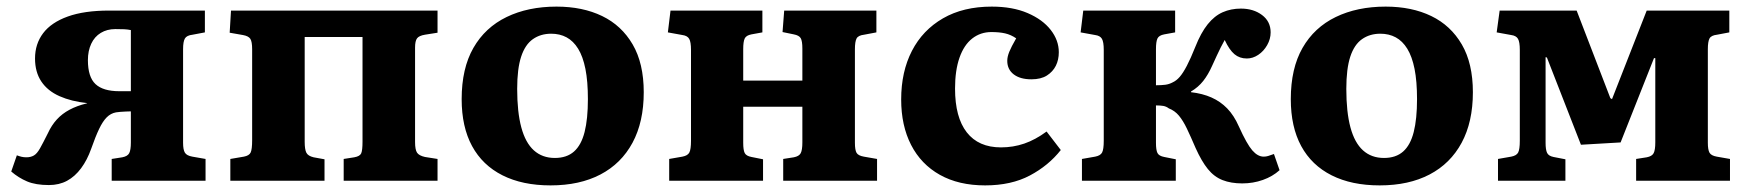

<svg xmlns="http://www.w3.org/2000/svg" viewBox="-20 -547 5290 581"><path d="M128 13Q88 13 62 2Q36 -9 14 -28L31 -77Q39 -74 45.5 -72.5Q52 -71 60 -71Q73 -71 82.5 -76.5Q92 -82 101 -98Q110 -114 125 -144Q136 -168 152 -185.5Q168 -203 190.5 -215Q213 -227 242 -234L244 -235Q196 -240 160 -256Q124 -272 105 -300.5Q86 -329 86 -370Q86 -414 110.5 -446.5Q135 -479 185 -497Q235 -515 310 -515H600V-449L563 -442Q545 -440 539.5 -430.5Q534 -421 534 -398V-115Q534 -94 539.5 -85Q545 -76 562 -73L602 -66V0H318V-66L350 -71Q366 -74 371 -83.5Q376 -93 376 -116V-210Q370 -210 361 -209.5Q352 -209 344 -208.5Q336 -208 331 -207Q315 -204 303 -192Q291 -180 280 -157Q269 -134 256 -97Q244 -63 225.5 -38Q207 -13 183 0Q159 13 128 13ZM341 -271H376V-456Q366 -458 356 -458.5Q346 -459 329 -459Q304 -459 285 -447.5Q266 -436 256 -414.5Q246 -393 246 -365Q246 -314 269 -292.5Q292 -271 341 -271Z M677 0V-66L718 -73Q734 -76 738.5 -85.5Q743 -95 743 -123V-398Q743 -421 737.5 -429.5Q732 -438 715 -441L675 -448L679 -515H1304V-448L1266 -442Q1248 -439 1242 -431Q1236 -423 1236 -403V-117Q1236 -94 1242 -85Q1248 -76 1266 -72L1304 -66V0H1020V-66L1052 -71Q1069 -74 1073 -83Q1077 -92 1077 -118V-435H902V-118Q902 -95 907 -85Q912 -75 929 -71L962 -65V0Z M1646 14Q1561 14 1500.5 -16.5Q1440 -47 1408.5 -105Q1377 -163 1377 -247Q1377 -340 1412.5 -402Q1448 -464 1513 -495.5Q1578 -527 1664 -527Q1743 -527 1802 -498.5Q1861 -470 1894.5 -412.5Q1928 -355 1928 -268Q1928 -178 1894 -115Q1860 -52 1797 -19Q1734 14 1646 14ZM1659 -69Q1695 -69 1717 -88.5Q1739 -108 1749 -147.5Q1759 -187 1759 -247Q1759 -301 1751.5 -338.5Q1744 -376 1729.5 -399.5Q1715 -423 1694.5 -434Q1674 -445 1648 -445Q1616 -445 1592.5 -428.5Q1569 -412 1557 -375.5Q1545 -339 1545 -278Q1545 -208 1557.5 -161.5Q1570 -115 1595.5 -92Q1621 -69 1659 -69Z M2005 0V-66L2045 -73Q2061 -76 2066 -85.5Q2071 -95 2071 -121V-396Q2071 -420 2065.5 -429.5Q2060 -439 2045 -441L2001 -449L2009 -515H2287V-449L2254 -443Q2238 -440 2233.5 -430.5Q2229 -421 2229 -398V-303H2408V-400Q2408 -423 2403 -431.5Q2398 -440 2382 -443L2348 -450L2353 -515H2632V-449L2595 -442Q2577 -440 2572 -430.5Q2567 -421 2567 -398V-115Q2567 -93 2572 -84.5Q2577 -76 2594 -73L2634 -66V0H2350V-66L2382 -71Q2398 -74 2403 -83.5Q2408 -93 2408 -116V-224H2229V-115Q2229 -93 2233.5 -84Q2238 -75 2254 -72L2289 -65V0Z M2961 14Q2881 14 2824 -18Q2767 -50 2737 -108.5Q2707 -167 2707 -246Q2707 -330 2739.5 -393Q2772 -456 2833.5 -491.5Q2895 -527 2981 -527Q3044 -527 3089.5 -507.5Q3135 -488 3159.5 -456.5Q3184 -425 3184 -389Q3184 -366 3175 -348Q3166 -330 3148 -318.5Q3130 -307 3101 -307Q3067 -307 3047.5 -322Q3028 -337 3028 -363Q3028 -375 3034 -390Q3040 -405 3055 -431Q3039 -442 3021.5 -446Q3004 -450 2980 -450Q2947 -450 2922 -430.5Q2897 -411 2883.5 -372.5Q2870 -334 2870 -279Q2870 -192 2905.5 -146.5Q2941 -101 3009 -101Q3046 -101 3079.5 -112.5Q3113 -124 3147 -149L3190 -93Q3153 -46 3096.5 -16Q3040 14 2961 14Z M3739 8Q3705 8 3679.5 -2Q3654 -12 3635 -35.5Q3616 -59 3598 -99Q3583 -134 3571.5 -158Q3560 -182 3547.5 -197Q3535 -212 3517 -219Q3509 -225 3500 -226.5Q3491 -228 3478 -228V-115Q3478 -93 3482.5 -84Q3487 -75 3503 -72L3538 -65V0H3254V-66L3294 -73Q3310 -76 3315 -85.5Q3320 -95 3320 -121V-396Q3320 -420 3314.5 -429.5Q3309 -439 3294 -441L3250 -449L3258 -515H3536V-449L3503 -443Q3487 -440 3482.5 -430.5Q3478 -421 3478 -398V-289Q3494 -289 3506 -290.5Q3518 -292 3529 -298Q3540 -303 3550 -314.5Q3560 -326 3571.5 -348Q3583 -370 3597 -405Q3614 -448 3634.5 -473.5Q3655 -499 3680 -510Q3705 -521 3735 -521Q3773 -521 3799 -501.5Q3825 -482 3825 -449Q3825 -429 3814.5 -410.5Q3804 -392 3787.5 -381Q3771 -370 3753 -370Q3731 -370 3715.5 -383Q3700 -396 3686 -426Q3680 -415 3674 -403.5Q3668 -392 3662 -378.5Q3656 -365 3648 -348Q3636 -321 3621 -302Q3606 -283 3584 -270V-268Q3619 -264 3646 -252Q3673 -240 3693.5 -219Q3714 -198 3729 -164Q3753 -111 3769.5 -92Q3786 -73 3804 -73Q3811 -73 3817.5 -75Q3824 -77 3835 -81L3852 -32Q3831 -13 3801.5 -2.5Q3772 8 3739 8Z M4155 14Q4070 14 4009.5 -16.5Q3949 -47 3917.5 -105Q3886 -163 3886 -247Q3886 -340 3921.5 -402Q3957 -464 4022 -495.5Q4087 -527 4173 -527Q4252 -527 4311 -498.5Q4370 -470 4403.5 -412.5Q4437 -355 4437 -268Q4437 -178 4403 -115Q4369 -52 4306 -19Q4243 14 4155 14ZM4168 -69Q4204 -69 4226 -88.5Q4248 -108 4258 -147.5Q4268 -187 4268 -247Q4268 -301 4260.5 -338.5Q4253 -376 4238.5 -399.5Q4224 -423 4203.5 -434Q4183 -445 4157 -445Q4125 -445 4101.5 -428.5Q4078 -412 4066 -375.5Q4054 -339 4054 -278Q4054 -208 4066.5 -161.5Q4079 -115 4104.5 -92Q4130 -69 4168 -69Z M4513 0V-66L4553 -73Q4569 -76 4574 -85.5Q4579 -95 4579 -121V-396Q4579 -420 4573.5 -429.5Q4568 -439 4553 -441L4509 -449L4518 -515H4751L4853 -250L4858 -247L4963 -515H5213V-449L5176 -442Q5158 -440 5153 -430.5Q5148 -421 5148 -398V-115Q5148 -94 5153 -85Q5158 -76 5175 -73L5215 -66V0H4931V-66L4963 -71Q4979 -74 4984 -83.5Q4989 -93 4989 -116V-371H4985L4884 -116L4764 -109L4661 -373L4657 -374V-115Q4657 -94 4661.5 -84.5Q4666 -75 4681 -72L4717 -65V0Z"/></svg>

Font: Literata 18pt
Style: Bold
Weight: 700
Designer: Latin by Veronika Burian and Jose Scaglione. Greek by Irene Vlachou. Cyrillic by Vera Evstafieva.
Foundry: TypeTogether
Version: Version 3.103;gftools[0.9.29]